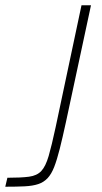

<svg xmlns="http://www.w3.org/2000/svg" viewBox="-43 -708 387 728"><path d="M-23 0 -15 -34Q37 -34 67 -38Q97 -42 113.5 -59.5Q130 -77 141.5 -116.5Q153 -156 168 -226L266 -688H302L207 -245Q194 -185 183.5 -143.5Q173 -102 162.5 -75Q152 -48 137.5 -32.5Q123 -17 102 -10Q81 -3 50.5 -1.5Q20 0 -23 0Z"/></svg>

Font: Saira Thin
Style: Italic
Weight: 100
Italic angle: -12°
Designer: Hector Gatti with collaboration of the Omnibus-Type team
Foundry: Omnibus-Type
Version: Version 1.101